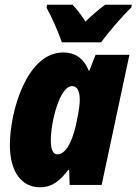

<svg xmlns="http://www.w3.org/2000/svg" viewBox="-20 -786 580 816"><path d="M243 -606H410C437 -645 501 -719 538 -754L540 -766H427C402 -748 374 -724 343 -694C327 -721 305 -749 288 -766H180L178 -753C202 -710 228 -649 243 -606ZM150 10C205 10 238 -22 270 -64H274L276 0H412L530 -553H386L360 -486H357C335 -540 298 -563 249 -563C92 -563 22 -309 22 -170C22 -51 75 10 150 10ZM224 -130C205 -130 196 -151 196 -190C196 -269 234 -420 286 -420C308 -420 319 -400 319 -361C319 -342 316 -319 306 -270C294 -208 267 -130 224 -130Z"/></svg>

Font: Noto Sans Condensed Black
Style: Italic
Weight: 900
Width: 3
Italic angle: -12°
Designer: Monotype Design Team
Foundry: Monotype Imaging Inc.
Version: Version 2.013